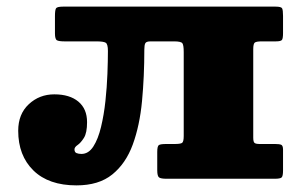

<svg xmlns="http://www.w3.org/2000/svg" viewBox="-20 -540 902 580"><path d="M35 -145Q35 -195.5 67 -225.2Q99 -255 144 -255Q190.5 -255 216.8 -233Q243 -211 243 -171Q243 -138.5 233.5 -123.5Q224 -108.5 214.5 -102Q205 -95.5 205 -89Q205 -80 211.2 -77.5Q217.5 -75 226 -75Q247.5 -75 262 -97.5Q276.5 -120 285.2 -156.5Q294 -193 298.5 -235Q303 -277 304.5 -317Q306 -357 306 -386Q306 -407 299.2 -411Q292.5 -415 271.5 -415H175Q158.5 -415 152.2 -418.2Q146 -421.5 146 -439V-491Q146 -509.5 149.2 -514.8Q152.5 -520 171 -520H812Q829.5 -520 832.2 -514.8Q835 -509.5 835 -492V-440Q835 -424.5 832 -419.8Q829 -415 813 -415H771Q754 -415 749.5 -411.2Q745 -407.5 745 -391V-124Q745 -111.5 749 -108.2Q753 -105 765 -105H811Q823.5 -105 829.2 -102.8Q835 -100.5 835 -88V-25Q835 -8 830.8 -4Q826.5 0 810 0H483Q466 0 460.5 -4Q455 -8 455 -26V-81Q455 -98.5 460 -101.8Q465 -105 482 -105H507Q524.5 -105 529.8 -108.2Q535 -111.5 535 -129V-383Q535 -403.5 531 -409.2Q527 -415 506 -415H435Q422 -415 419 -409.5Q416 -404 416 -390.5Q416 -308.5 409 -234.5Q402 -160.5 381 -103.2Q360 -46 319.2 -13Q278.5 20 211 20Q127 20 81 -25Q35 -70 35 -145Z"/></svg>

Font: Besley* Fatface
Style: Regular
Weight: 900
Designer: Owen Earl
Foundry: indestructible type*
Version: Version 3.000; ttfautohint (v1.8.3)